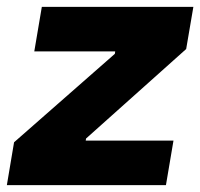

<svg xmlns="http://www.w3.org/2000/svg" viewBox="-44 -540 584 560"><path d="M-24 0H440L462 -130H206L207 -136L499 -397L520 -520H78L56 -390H292L291 -383L-3 -125Z"/></svg>

Font: Fixel Display ExtraBold
Style: Italic
Weight: 800
Italic angle: -10°
Designer: AlfaBravo + MacPaw
Foundry: Kyrylo Tkachov, Marchela Mozhyna, Serhii Makarenko, Maria Weinstein, Zakhar Kryvoshyya
Version: Version 1.210;Glyphs 3.2 (3217)